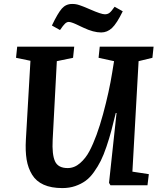

<svg xmlns="http://www.w3.org/2000/svg" viewBox="-20 -936 809 970"><path d="M491.2 -772Q452.1 -772 401.9 -795.9Q397.5 -797.9 388.7 -802Q379.9 -806.2 375.5 -808.3Q371.1 -810.5 364 -813.7Q356.9 -816.9 352.5 -818.6Q348.1 -820.3 343 -822Q337.9 -823.7 334 -824.5Q330.1 -825.2 327.1 -825.2Q317.9 -825.2 308.6 -816.7Q299.3 -808.1 283.2 -784.2L242.2 -807.1Q272 -869.6 292.5 -892.8Q313 -916 344.2 -916Q349.1 -916 353.8 -915.8Q358.4 -915.5 363.5 -914.6Q368.7 -913.6 372.1 -912.8Q375.5 -912.1 381.6 -909.9Q387.7 -907.7 390.6 -906.7Q393.6 -905.8 401.1 -902.8Q408.7 -899.9 411.4 -898.7Q414.1 -897.5 423.3 -893.6Q432.6 -889.6 436 -888.2Q491.7 -863.8 509.8 -863.8Q522.9 -863.8 532.5 -870.6Q542 -877.4 559.1 -901.9L600.1 -878.9Q569.8 -816.9 545.7 -794.4Q521.5 -772 491.2 -772ZM648.9 -68.8 731.9 -56.2 725.1 0H538.1L530.8 -12.2L568.8 -365.2H564.9Q552.2 -312.5 542.2 -274.9Q532.2 -237.3 517.8 -194.8Q503.4 -152.3 489 -123.5Q474.6 -94.7 454.6 -66.7Q434.6 -38.6 411.9 -22.2Q389.2 -5.9 359.6 4.2Q330.1 14.2 294.9 14.2Q238.8 14.2 200.7 -2.9Q162.6 -20 142.1 -53.5Q121.6 -86.9 114.5 -129.9Q107.4 -172.9 110.8 -231L133.8 -628.9L61 -644L66.9 -700.2H355L349.1 -644L267.1 -627L246.1 -230Q242.2 -155.8 257.8 -121.3Q273.4 -86.9 321.8 -86.9Q356 -86.9 384.5 -111.8Q413.1 -136.7 432.1 -172.9Q469.2 -243.7 500.5 -358.9Q531.7 -474.1 546.9 -569.8L556.2 -627L478 -644L483.9 -700.2H755.9L750 -644L680.2 -627Z"/></svg>

Font: Literata Book
Style: Bold Italic
Weight: 700
Italic angle: -3°
Designer: Latin by Veronika Burian and Jose Scaglione. Greek by Irene Vlachou. Cyrillic by Vera Evstafieva
Foundry: TypeTogether
Version: Version 1.003;PS 001.003;hotconv 1.0.88;makeotf.lib2.5.64775